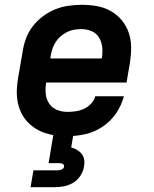

<svg xmlns="http://www.w3.org/2000/svg" viewBox="-20 -558 640 798"><path d="M260 8Q236 8 212 5Q188 2 166 -5.5Q144 -13 125 -25.5Q106 -38 91 -55Q76 -72 66.5 -93Q57 -114 53 -137Q49 -160 50 -184.5Q51 -209 55 -233L74 -343Q78 -371 88 -398Q98 -425 116 -448.5Q134 -472 158 -490Q182 -508 209 -519Q236 -530 264.5 -534Q293 -538 320 -538Q352 -538 383 -532.5Q414 -527 440.5 -512Q467 -497 486 -474Q505 -451 515 -422Q525 -393 525 -361Q525 -329 520 -297L506 -215H172Q168 -192 170 -169Q172 -146 184 -128Q196 -110 216.5 -101.5Q237 -93 260 -93Q277 -93 294.5 -95.5Q312 -98 328.5 -105.5Q345 -113 358 -126.5Q371 -140 376 -158H495Q485 -120 462.5 -87Q440 -54 406.5 -31.5Q373 -9 335 -0.5Q297 8 260 8ZM189 -315H403Q407 -338 405 -360.5Q403 -383 392 -401.5Q381 -420 361 -428.5Q341 -437 318 -437Q303 -437 288 -434.5Q273 -432 259 -425Q245 -418 232.5 -407.5Q220 -397 211.5 -383.5Q203 -370 198 -355.5Q193 -341 191 -327ZM107 220 119 150H219Q227 150 236 146.5Q245 143 246 135Q246 135 246 135Q246 135 246 135Q247 131 245 127.5Q243 124 239.5 122.5Q236 121 232 120.5Q228 120 224 120H182L202 0H285L276 55Q289 58 300.5 65Q312 72 320 82.5Q328 93 330 107Q332 121 329 135Q326 154 314.5 172Q303 190 285 201Q267 212 247 216Q227 220 207 220Z"/></svg>

Font: Iosevka Curly Extended Oblique
Style: Bold
Weight: 700
Width: 7
Italic angle: -9°
Monospace: yes
Designer: Belleve Invis
Foundry: Belleve Invis
Version: Version 11.1.0; ttfautohint (v1.8.3)